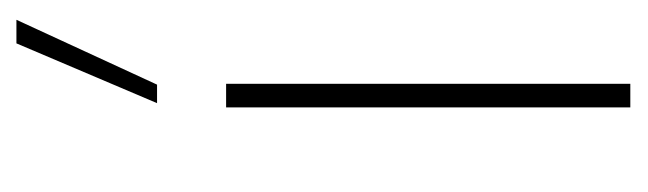

<svg xmlns="http://www.w3.org/2000/svg" viewBox="-290 -478 769 228"><g transform="rotate(-90 94.0 -364.5)"><path d="M156 -729H184L107 -562H85ZM80 0V-480H108V0Z"/></g></svg>

Font: Prompt Thin
Style: Regular
Weight: 100
Designer: Katatrad Team
Foundry: CadsonDemak
Version: Version 1.030